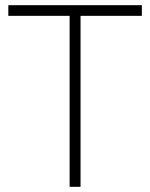

<svg xmlns="http://www.w3.org/2000/svg" viewBox="-20 -719 578 739"><path d="M12 -699V-658H248V0H290V-658H526V-699Z"/></svg>

Font: Montserrat ExtraLight
Style: Regular
Weight: 250
Designer: Julieta Ulanovsky
Foundry: Julieta Ulanovsky
Version: Version 4.000